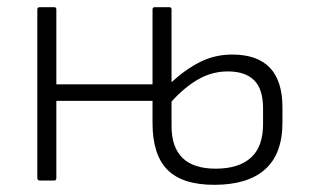

<svg xmlns="http://www.w3.org/2000/svg" viewBox="-20 -503 869 535"><path d="M91 0Q84 0 84 -7V-477Q84 -483 91 -483H131Q137 -483 137 -477V-268H405V-477Q405 -483 412 -483H451Q458 -483 458 -477V-274Q497 -310 538 -330.5Q579 -351 627 -351Q767 -351 767 -204V-161Q767 -74 718.5 -31Q670 12 577 12Q488 12 446.5 -30Q405 -72 405 -160V-222H137V-7Q137 0 131 0ZM458 -152Q458 -33 581 -33Q645 -33 679 -63.5Q713 -94 713 -157V-201Q713 -255 688 -279.5Q663 -304 615 -304Q571 -304 532.5 -282Q494 -260 458 -220Z"/></svg>

Font: Sofia Sans Light
Style: Regular
Weight: 300
Designer: Botio Nikoltchev, Ani Petrova
Foundry: lettersoup
Version: Version 4.100; ttfautohint (v1.8.3)